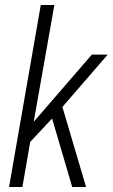

<svg xmlns="http://www.w3.org/2000/svg" viewBox="-20 -743 448 763"><path d="M16 0 142 -723H196L114 -259L345 -526H408L228 -318L322 0H267L187 -272L100 -179L69 0Z"/></svg>

Font: Archivo Condensed ExtraLight
Style: Italic
Weight: 250
Width: 3
Italic angle: -10°
Designer: Hector Gatti
Foundry: Omnibus-Type
Version: Version 2.001